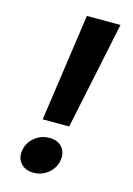

<svg xmlns="http://www.w3.org/2000/svg" viewBox="-111 -768 577 833"><g transform="rotate(15 177.0 -351.5)"><path d="M173 -710H324L223 -227H104ZM225 -75Q219 -40 190.5 -16.5Q162 7 125 7Q87 7 67 -16.5Q47 -40 53 -75Q59 -110 87.5 -133.5Q116 -157 154 -157Q192 -157 211.5 -133.5Q231 -110 225 -75Z"/></g></svg>

Font: SVN-Poppins SemiBold
Style: Italic
Weight: 600
Italic angle: -10°
Designer: Ninad Kale (Devanagari), Jonny Pinhorn (Latin)
Foundry: Indian Type Foundry
Version: Version 3.002 2017; ttfautohint (v1.8.3)